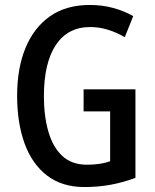

<svg xmlns="http://www.w3.org/2000/svg" viewBox="-20 -744 623 774"><path d="M317 -384H526V-27Q478 -9 427.5 0.5Q377 10 320 10Q230 10 169.5 -36.5Q109 -83 79 -166Q49 -249 49 -358Q49 -468 82.5 -550Q116 -632 181 -678Q246 -724 342 -724Q392 -724 436 -712Q480 -700 517 -679L483 -594Q451 -613 415.5 -624Q380 -635 344 -635Q253 -635 205 -562.5Q157 -490 157 -356Q157 -276 175 -213.5Q193 -151 231 -115.5Q269 -80 331 -80Q358 -80 381.5 -83.5Q405 -87 424 -94V-295H317Z"/></svg>

Font: Avrile Sans Condensed Medium
Style: Regular
Weight: 500
Width: 3
Designer: Monotype Design Team
Foundry: Monotype Imaging Inc.
Version: Version 2.001;September 10, 2019;FontCreator 11.5.0.2425 64-